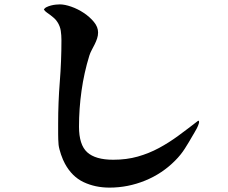

<svg xmlns="http://www.w3.org/2000/svg" viewBox="-20 -807 1040 875"><path d="M885 -257Q889 -254 886 -244Q883 -234 877.5 -223Q872 -212 866 -202.5Q860 -193 858 -189Q841 -159 822.5 -130Q804 -101 779 -76Q720 -16 641.5 16Q563 48 479 48Q414 48 361 23Q308 -2 276 -61Q272 -68 267 -79.5Q262 -91 258 -103Q254 -115 251 -126.5Q248 -138 247 -147Q245 -171 245 -195.5Q245 -220 245 -244Q245 -340 252.5 -434Q260 -528 260 -624Q260 -646 257 -666.5Q254 -687 242 -706Q235 -717 226.5 -724.5Q218 -732 210 -738Q202 -744 194 -749.5Q186 -755 180 -763Q183 -770 192 -774.5Q201 -779 212.5 -782Q224 -785 235 -786Q246 -787 253 -787Q275 -787 305 -776.5Q335 -766 362 -748Q389 -730 408 -707Q427 -684 427 -659Q427 -645 422.5 -631.5Q418 -618 411.5 -605Q405 -592 398 -579Q391 -566 387 -553Q363 -475 351.5 -393Q340 -311 340 -230Q340 -147 377.5 -113Q415 -79 496 -79Q557 -79 608 -93.5Q659 -108 704.5 -132.5Q750 -157 793.5 -189Q837 -221 882 -256Q883 -257 885 -257Z"/></svg>

Font: SoukouMincho
Style: Regular
Weight: 400
Designer: Dr. Ken Lunde (project architect, glyph set definition & overall production); Masataka HATTORI  (production & ideograph 
Foundry: Adobe Systems Incorporated
Version: Version 1.00